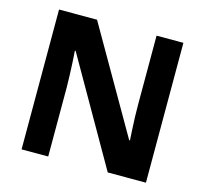

<svg xmlns="http://www.w3.org/2000/svg" viewBox="-103 -831 1011 947"><g transform="rotate(15 402.5 -357.0)"><path d="M720 0H525L217 -538H213Q215 -515 216.5 -483Q218 -451 219.5 -417Q221 -383 221 -352V0H85V-714H279L586 -181H590Q589 -201 587 -232.5Q585 -264 584 -298.5Q583 -333 583 -360V-714H720Z"/></g></svg>

Font: Noto Sans Lao Looped
Style: Bold
Weight: 700
Designer: Mark Frömberg, Ben Mitchell
Foundry: The Fontpad Ltd
Version: Version 1.001